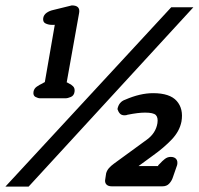

<svg xmlns="http://www.w3.org/2000/svg" viewBox="-25 -690 736 711"><path d="M561 -75Q561 -77 560 -77Q562 -79 564 -81Q566 -83 568 -85Q575 -93 585 -101Q595 -109 607 -109Q621 -109 627.5 -101Q634 -93 631 -79L614 -30Q610 -19 601 -9.5Q592 0 576 0H389Q375 0 368.5 -7.5Q362 -15 365 -28L368 -48Q371 -59 378.5 -67.5Q386 -76 397 -84L519 -173Q552 -197 558 -234Q561 -255 552 -264Q543 -273 512 -273Q499 -273 483 -271Q467 -269 447 -265Q443 -263 436 -263Q425 -263 419 -269.5Q413 -276 410 -286Q415 -313 439 -321Q494 -345 542 -345Q604 -345 629.5 -316Q655 -287 647 -240Q640 -204 611 -173.5Q582 -143 540 -113L488 -75ZM81 1H-5L609 -663H691ZM222 -385Q226 -384 230 -381Q238 -378 245.5 -370.5Q253 -363 251 -350Q249 -336 237.5 -331Q226 -326 217 -326H124Q116 -326 106.5 -331Q97 -336 99 -350Q101 -362 111 -369Q121 -376 132 -381L137 -384Q137 -384 141 -386L178 -599L177 -598H166Q155 -598 144 -603Q133 -608 135 -623Q137 -635 147.5 -642.5Q158 -650 172 -653L241 -670Q273 -670 268 -642Z"/></svg>

Font: Jura
Style: Bold Italic
Weight: 700
Designer: Ed Merritt
Foundry: Ten by Twenty
Version: Version 1.007